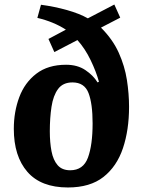

<svg xmlns="http://www.w3.org/2000/svg" viewBox="-20 -814 639 848"><path d="M280 14Q161 14 101 -55Q41 -124 41 -245Q41 -320 65 -384.5Q89 -449 140.5 -488.5Q192 -528 272 -528Q322 -528 357 -504.5Q392 -481 411 -450L417 -453Q405 -497 380.5 -548Q356 -599 322 -637L220 -584L194 -642L271 -683Q217 -718 145 -735L161 -793Q221 -785 276 -769.5Q331 -754 368 -733L485 -794L511 -736L426 -692Q478 -640 504.5 -581Q531 -522 540.5 -461Q550 -400 550 -342Q550 -240 523 -159.5Q496 -79 437 -32.5Q378 14 280 14ZM290 -62Q348 -62 368.5 -118Q389 -174 389 -269Q389 -356 371 -403Q353 -450 300 -450Q258 -450 236.5 -421Q215 -392 207.5 -342.5Q200 -293 200 -234Q200 -185 207.5 -146Q215 -107 234.5 -84.5Q254 -62 290 -62Z"/></svg>

Font: Literata 12pt
Style: Bold Italic
Weight: 700
Italic angle: -2°
Designer: Latin by Veronika Burian and Jose Scaglione. Greek by Irene Vlachou. Cyrillic by Vera Evstafieva
Foundry: TypeTogether
Version: Version 3.002